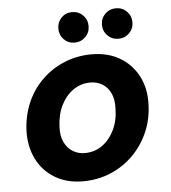

<svg xmlns="http://www.w3.org/2000/svg" viewBox="-51 -744 717 803"><g transform="rotate(-5 307.0 -342.5)"><path d="M265 12Q198 12 148 -18Q98 -48 72 -100.5Q46 -153 48 -220Q51 -283 74 -336.5Q97 -390 138 -430Q179 -470 232.5 -492Q286 -514 347 -514Q415 -514 465 -484.5Q515 -455 542 -403Q569 -351 566 -283Q564 -220 540 -166.5Q516 -113 475.5 -73Q435 -33 381.5 -10.5Q328 12 265 12ZM283 -105Q324 -105 355.5 -127Q387 -149 406.5 -188Q426 -227 427 -278Q429 -316 417 -342.5Q405 -369 382.5 -383Q360 -397 331 -397Q292 -397 260 -375Q228 -353 208.5 -314Q189 -275 187 -224Q185 -186 197.5 -159.5Q210 -133 232.5 -119Q255 -105 283 -105ZM281 -569Q254 -569 236 -587.5Q218 -606 218 -633Q218 -660 236 -678.5Q254 -697 281 -697Q308 -697 326.5 -678.5Q345 -660 345 -633Q345 -606 326.5 -587.5Q308 -569 281 -569ZM465 -569Q438 -569 419.5 -587.5Q401 -606 401 -633Q401 -660 419.5 -678.5Q438 -697 465 -697Q492 -697 510.5 -678.5Q529 -660 529 -633Q529 -606 510.5 -587.5Q492 -569 465 -569Z"/></g></svg>

Font: DM Sans 16pt
Style: Bold Italic
Weight: 700
Italic angle: -10°
Version: Version 4.004;gftools[0.9.30]